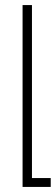

<svg xmlns="http://www.w3.org/2000/svg" viewBox="-20 -504 220 757"><path d="M69 233H180V198H106V-484H69Z"/></svg>

Font: Noto Sans Armenian ExtraCondensed ExtraLight
Style: Regular
Weight: 200
Width: 2
Designer: Monotype Design Team
Foundry: Monotype Imaging Inc.
Version: Version 2.008